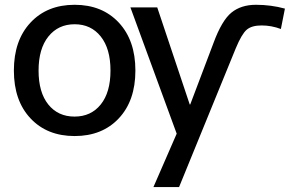

<svg xmlns="http://www.w3.org/2000/svg" viewBox="-20 -550 1214 790"><path d="M105.5 -63Q37.1 -135.7 37.1 -259.8Q37.1 -383.8 105.5 -457Q173.8 -530.3 287.1 -530.3Q400.4 -530.3 468.8 -457Q537.1 -383.8 537.1 -259.8Q537.1 -135.7 468.8 -63Q400.4 9.8 287.1 9.8Q173.8 9.8 105.5 -63ZM179.2 -399.9Q138.7 -349.6 138.7 -259.8Q138.7 -169.9 178.7 -120.1Q218.8 -70.3 286.6 -70.3Q354.5 -70.3 394.5 -120.1Q434.6 -169.9 434.6 -259.8Q434.6 -349.6 394.5 -399.9Q354.5 -450.2 287.1 -450.2Q219.7 -450.2 179.2 -399.9ZM516.6 -519.5H627L760.7 -120.1H762.7L858.4 -373Q892.6 -465.8 932.1 -498Q971.7 -530.3 1033.2 -530.3Q1094.7 -530.3 1152.3 -514.6L1135.7 -430.7Q1096.7 -445.3 1056.2 -445.3Q1015.6 -445.3 995.1 -427.7Q974.6 -410.2 950.2 -351.6L716.8 219.7H611.3L707 0Z"/></svg>

Font: GenEi M Gothic v2 Medium
Style: Regular
Weight: 500
Version: Version 2.0